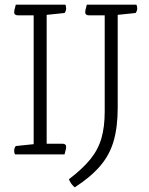

<svg xmlns="http://www.w3.org/2000/svg" viewBox="-20 -665 642 827"><path d="M258 0H45Q41 -6 41 -16Q41 -27 48 -36L125 -44V-599H57Q41 -599 41 -613Q41 -620 46 -637L48 -645H261Q265 -639 265 -629Q265 -618 258 -609L181 -601V-46H249Q265 -46 265 -32Q265 -25 260 -8ZM431 -184V-599H363Q347 -599 347 -613Q347 -620 352 -637L354 -645H567Q571 -639 571 -629Q571 -618 564 -609L487 -601V-201Q487 -118 469.5 -57.5Q452 3 411 50.5Q370 98 302 142Q284 127 277 107Q336 62 369.5 20.5Q403 -21 417 -70Q431 -119 431 -184Z"/></svg>

Font: Scope One
Style: Regular
Weight: 400
Designer: Dalton Maag Ltd
Foundry: Dalton Maag Ltd
Version: Version 1.002; ttfautohint (v1.4.1) -l 11 -r 50 -G 50 -x 14 